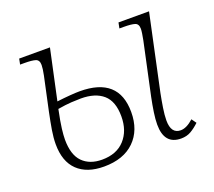

<svg xmlns="http://www.w3.org/2000/svg" viewBox="-98 -665 894 803"><g transform="rotate(-20 349.0 -263.0)"><path d="M581 10Q506 10 506 -79Q506 -102 510.5 -132.5Q515 -163 522 -197L572 -430Q575 -445 577 -458.5Q579 -472 579 -479Q579 -501 563.5 -506Q548 -511 514 -511H495L500 -536H636L564 -199Q558 -169 553 -137Q548 -105 548 -82Q548 -23 591 -23Q617 -23 648 -51L663 -30Q644 -12 625 -1Q606 10 581 10ZM238 10Q162 10 120.5 -30Q79 -70 79 -147Q79 -175 84.5 -208.5Q90 -242 99 -285L131 -434Q134 -448 135.5 -460Q137 -472 137 -479Q137 -501 121.5 -506Q106 -511 72 -511H53L58 -536H195L147 -313Q180 -317 206.5 -319Q233 -321 249 -321Q422 -321 422 -166Q422 -85 373.5 -37.5Q325 10 238 10ZM240 -20Q305 -20 341 -59.5Q377 -99 377 -163Q377 -230 342 -260.5Q307 -291 243 -291Q226 -291 200.5 -289.5Q175 -288 140 -282Q129 -229 125.5 -199.5Q122 -170 122 -152Q122 -84 153.5 -52Q185 -20 240 -20Z"/></g></svg>

Font: Noto Serif ExtraLight
Style: Italic
Weight: 200
Italic angle: -12°
Designer: Monotype Design Team
Foundry: Monotype Imaging Inc.
Version: Version 2.014; ttfautohint (v1.8.4.7-5d5b)